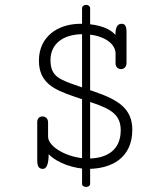

<svg xmlns="http://www.w3.org/2000/svg" viewBox="-20 -676 645 778"><path d="M312.5 -642.1V68.8C312.5 77.1 320.8 81.5 329.1 81.5C336.9 81.5 345.2 77.1 345.2 68.8V-642.1C345.2 -651.4 336.9 -656.2 329.1 -656.2C320.8 -656.2 312.5 -651.4 312.5 -642.1ZM317.4 -537.6C374.5 -537.6 442.4 -514.2 448.2 -463.4V-418.9C448.2 -403.8 459 -396 470.2 -396C482.4 -396 492.7 -404.3 492.7 -421.9V-545.4C492.7 -570.8 486.3 -579.6 473.1 -579.6C454.6 -579.6 447.8 -563.5 447.8 -534.7C414.1 -571.8 353 -579.6 306.2 -579.6C214.4 -579.6 137.7 -527.8 137.7 -430.2C137.7 -340.3 200.2 -312.5 276.9 -286.1L356.9 -258.8C428.2 -234.4 469.2 -211.4 469.2 -148.4C469.2 -64.9 409.2 -33.7 337.9 -33.7C256.8 -33.7 174.8 -80.1 174.8 -122.1V-180.2C174.8 -196.3 164.1 -204.1 152.3 -204.1C140.6 -204.1 130.9 -196.8 130.9 -181.2V-27.8C130.9 0 138.2 8.3 154.3 8.3C169.4 8.3 177.2 -13.7 177.2 -51.3C213.4 -13.2 284.2 8.3 336.4 8.3C430.2 8.3 516.1 -34.7 516.1 -150.4C516.1 -233.9 461.4 -270.5 366.7 -303.2L300.3 -326.2C221.2 -353.5 184.6 -365.2 184.6 -432.6C184.6 -497.1 233.9 -537.6 317.4 -537.6Z"/></svg>

Font: Cutive Mono
Style: Regular
Weight: 400
Monospace: yes
Designer: Vernon Adams
Foundry: Vernon Adams
Version: Version 1.002